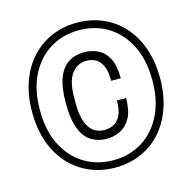

<svg xmlns="http://www.w3.org/2000/svg" viewBox="-105 -797 883 909"><g transform="rotate(-15 336.5 -343.0)"><path d="M351 12Q283 12 226 -12.5Q169 -37 126.5 -83Q84 -129 60.5 -195Q37 -261 37 -343Q37 -425 60.5 -491Q84 -557 126.5 -603Q169 -649 226 -673.5Q283 -698 351 -698Q418 -698 475.5 -673.5Q533 -649 575 -603Q617 -557 640.5 -491Q664 -425 664 -343Q664 -261 640.5 -195Q617 -129 575 -83Q533 -37 475.5 -12.5Q418 12 351 12ZM347 -130Q305 -130 272 -150Q239 -170 220.5 -216.5Q202 -263 202 -342Q202 -421 220 -467Q238 -513 271 -533.5Q304 -554 347 -554Q384 -554 415 -539Q446 -524 465 -488.5Q484 -453 484 -390H437Q437 -438 424.5 -464.5Q412 -491 392 -501.5Q372 -512 347 -512Q303 -512 275 -475Q247 -438 247 -356V-329Q247 -275 259.5 -240Q272 -205 294.5 -189Q317 -173 347 -173Q372 -173 393 -184Q414 -195 426.5 -221Q439 -247 439 -293H484Q484 -233 465 -197.5Q446 -162 415 -146Q384 -130 347 -130ZM351 -24Q430 -24 492 -62Q554 -100 590 -171.5Q626 -243 626 -343Q626 -443 590 -514Q554 -585 492 -623Q430 -661 351 -661Q271 -661 209 -623Q147 -585 111 -514Q75 -443 75 -343Q75 -243 111 -171.5Q147 -100 209.5 -62Q272 -24 351 -24Z"/></g></svg>

Font: Archivo SemiCondensed ExtraLight
Style: Italic
Weight: 250
Width: 4
Italic angle: -10°
Designer: Hector Gatti
Foundry: Omnibus-Type
Version: Version 2.001